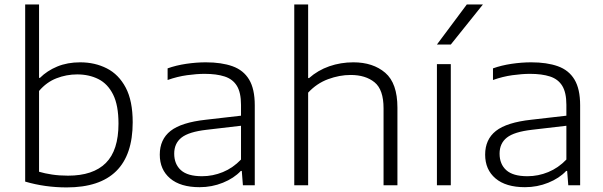

<svg xmlns="http://www.w3.org/2000/svg" viewBox="-20 -828 2696 858"><path d="M278 9.5Q181 9.5 92.5 -16.5V-808H154.5V-480H158.5Q190.5 -512 236 -530.8Q281.5 -549.5 338.5 -549.5Q404 -549.5 457.2 -522.5Q510.5 -495.5 541.8 -436.5Q573 -377.5 573 -281.5Q573 9.5 278 9.5ZM284 -43Q396 -43 452.8 -99.5Q509.5 -156 509.5 -275.5Q509.5 -357.5 485.5 -405.5Q461.5 -453.5 419.8 -474.5Q378 -495.5 325 -495.5Q277 -495.5 232.5 -478.2Q188 -461 154.5 -421.5V-60.5Q179.5 -53 212.5 -48Q245.5 -43 284 -43Z M872 8.5Q786.5 8.5 740.2 -30.8Q694 -70 694 -137Q694 -205 742.2 -243Q790.5 -281 900.5 -293L1057 -311V-359.5Q1057 -414.5 1038.5 -444.5Q1020 -474.5 983.8 -486.2Q947.5 -498 894.5 -498Q859.5 -498 816 -492Q772.5 -486 729 -470.5V-522.5Q766.5 -536 812 -542.8Q857.5 -549.5 899.5 -549.5Q970 -549.5 1019 -532Q1068 -514.5 1093.2 -472.5Q1118.5 -430.5 1118.5 -357.5V0H1065.5L1060.5 -64H1056Q1025.5 -31.5 976.2 -11.5Q927 8.5 872 8.5ZM758.5 -141.5Q758.5 -94.5 788.5 -67.5Q818.5 -40.5 883 -40.5Q931 -40.5 976 -59Q1021 -77.5 1057 -115V-266L903 -248Q824 -239 791.2 -213.2Q758.5 -187.5 758.5 -141.5Z M1295 0V-808H1357V-479H1361Q1400.5 -514 1451.5 -531.8Q1502.5 -549.5 1559 -549.5Q1647 -549.5 1701.5 -502.8Q1756 -456 1756 -347V0H1694V-344Q1694 -427.5 1653.8 -460.2Q1613.5 -493 1547 -493Q1497 -493 1446.2 -474.2Q1395.5 -455.5 1357 -414V0Z M1932.5 0V-541.5H1994.5V0ZM1932.5 -629 2066 -808H2138L1994.5 -629Z M2326 8.5Q2240.5 8.5 2194.2 -30.8Q2148 -70 2148 -137Q2148 -205 2196.2 -243Q2244.5 -281 2354.5 -293L2511 -311V-359.5Q2511 -414.5 2492.5 -444.5Q2474 -474.5 2437.8 -486.2Q2401.5 -498 2348.5 -498Q2313.5 -498 2270 -492Q2226.5 -486 2183 -470.5V-522.5Q2220.5 -536 2266 -542.8Q2311.5 -549.5 2353.5 -549.5Q2424 -549.5 2473 -532Q2522 -514.5 2547.2 -472.5Q2572.5 -430.5 2572.5 -357.5V0H2519.5L2514.5 -64H2510Q2479.5 -31.5 2430.2 -11.5Q2381 8.5 2326 8.5ZM2212.5 -141.5Q2212.5 -94.5 2242.5 -67.5Q2272.5 -40.5 2337 -40.5Q2385 -40.5 2430 -59Q2475 -77.5 2511 -115V-266L2357 -248Q2278 -239 2245.2 -213.2Q2212.5 -187.5 2212.5 -141.5Z"/></svg>

Font: Encode Sans Exp Lt
Style: Regular
Weight: 300
Width: 7
Designer: Multiple Designers
Foundry: Impallari Type
Version: Version 3.002; ttfautohint (v1.8.3) -l 8 -r 50 -G 200 -x 14 